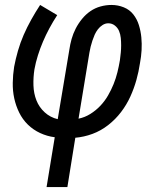

<svg xmlns="http://www.w3.org/2000/svg" viewBox="-20 -550 640 775"><path d="M168 205 201 4Q170 0 142 -13Q114 -26 92.5 -47Q71 -68 57.5 -95.5Q44 -123 37.5 -153Q31 -183 31.5 -215.5Q32 -248 37 -280Q43 -312 52.5 -345Q62 -378 75.5 -409Q89 -440 106 -470.5Q123 -501 142 -530L211 -489Q194 -463 179.5 -436Q165 -409 153.5 -382Q142 -355 133 -326.5Q124 -298 119 -270Q114 -238 115 -205.5Q116 -173 127 -145Q138 -117 160.5 -96.5Q183 -76 213 -69L260 -350Q263 -371 269 -392.5Q275 -414 285.5 -434.5Q296 -455 311 -473.5Q326 -492 345 -505Q364 -518 386 -524Q408 -530 430 -530Q456 -530 479.5 -520.5Q503 -511 518 -492Q533 -473 540.5 -449Q548 -425 550.5 -399.5Q553 -374 551.5 -347.5Q550 -321 545 -295Q540 -261 530.5 -227Q521 -193 506 -160Q491 -127 468.5 -97.5Q446 -68 416.5 -45Q387 -22 353 -9.5Q319 3 284 6L252 205ZM297 -71Q322 -76 344.5 -90Q367 -104 385 -123Q403 -142 416 -164.5Q429 -187 438.5 -210.5Q448 -234 454 -258.5Q460 -283 464 -307Q466 -322 467.5 -337Q469 -352 469 -367Q469 -382 467.5 -397Q466 -412 460.5 -425Q455 -438 443.5 -447Q432 -456 417 -456Q405 -456 394 -449Q383 -442 375 -431.5Q367 -421 362 -409.5Q357 -398 353 -386Q349 -374 346 -362Q343 -350 341 -338Z"/></svg>

Font: Iosevka Curly Slab Extended
Style: Italic
Weight: 400
Width: 7
Italic angle: -9°
Monospace: yes
Designer: Belleve Invis
Foundry: Belleve Invis
Version: Version 11.1.0; ttfautohint (v1.8.3)